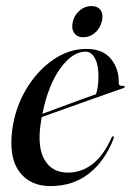

<svg xmlns="http://www.w3.org/2000/svg" viewBox="-20 -606 432 634"><path d="M355 -148Q326 -73.5 273.2 -32.5Q220.5 8.5 146.5 8.5Q79 8.5 43.8 -39Q8.5 -86.5 20.5 -178Q30.5 -251 66.5 -311.5Q102.5 -372 154.8 -408.2Q207 -444.5 265.5 -444.5Q320 -444.5 346.8 -411Q373.5 -377.5 372 -333Q371.5 -321 386 -322.5Q391 -323 392 -320Q392.5 -317 387.5 -315Q381 -313 350.5 -302.2Q320 -291.5 277.8 -276.5Q235.5 -261.5 192.2 -246Q149 -230.5 118 -219.5Q115.5 -207.5 114 -195.5Q103 -118.5 127.8 -77.2Q152.5 -36 204.5 -36Q248.5 -36 285.2 -64Q322 -92 348 -151Q350.5 -156.5 353.5 -156Q357.5 -155 355 -148ZM262 -435.5Q219.5 -435.5 179.2 -380.2Q139 -325 120 -230Q147.5 -240.5 182.2 -253.2Q217 -266 248.2 -277.5Q279.5 -289 297 -295Q300.5 -305 302.8 -319.5Q305 -334 305 -354.5Q305.5 -390 293.8 -412.8Q282 -435.5 262 -435.5ZM255 -483Q234 -483 224.5 -497.8Q215 -512.5 220.5 -534.5Q226 -557 243.2 -571.5Q260.5 -586 281.5 -586Q303.5 -586 312.8 -571.5Q322 -557 316 -534.5Q310.5 -512.5 293.8 -497.8Q277 -483 255 -483Z"/></svg>

Font: Fraunces 144pt S000
Style: Italic
Weight: 400
Italic angle: -16°
Version: Version 1.000; ttfautohint (v1.8.3)